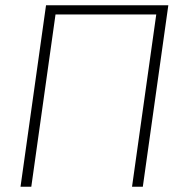

<svg xmlns="http://www.w3.org/2000/svg" viewBox="-20 -710 703 730"><path d="M620 -690 523 0H482L579 -690ZM196 -690 99 0H58L155 -690ZM590 -690 585 -655H183L188 -690Z"/></svg>

Font: Exo 2 ExtraLight
Style: Italic
Weight: 250
Italic angle: -8°
Designer: Natanael Gama
Foundry: Natanael Gama
Version: Version 2.010